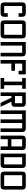

<svg xmlns="http://www.w3.org/2000/svg" viewBox="2855 -3770 915 6665"><g transform="rotate(90 3312.5 -437.5)"><path d="M437.5 -125V-250H562.5V-125Q562.5 0 437.5 0H187.5Q62.5 0 62.5 -125V-750Q62.5 -875 187.5 -875H437.5Q562.5 -875 562.5 -750V-625H437.5V-750H187.5V-125Z M812.5 0Q687.5 0 687.5 -125V-750Q687.5 -875 812.5 -875H1187.5Q1312.5 -875 1312.5 -750V-125Q1312.5 0 1187.5 0ZM812.5 -125H1187.5V-750H812.5Z M1937.5 0H1812.5V-750H1562.5V0H1437.5V-875H1812.5Q1937.5 -875 1937.5 -750Z M2187.5 0H2062.5V-875H2562.5V-625H2437.5V-750H2187.5V-500H2437.5V-375H2187.5Z M2937.5 -125H3062.5V0H2687.5V-125H2812.5V-750H2687.5V-875H3062.5V-750H2937.5Z M3312.5 0H3187.5V-875H3562.5Q3687.5 -875 3687.5 -750V-500Q3687.5 -375 3562.5 -375H3509.8L3687.5 0H3548.8L3371.6 -375H3312.5ZM3312.5 -750V-500H3562.5V-750Z M4125 -750H3937.5V0H3812.5V-875H4437.5Q4562.5 -875 4562.5 -750V0H4437.5V-750H4250V0H4125Z M4812.5 -250V0H4687.5V-750Q4687.5 -875 4812.5 -875H5062.5Q5187.5 -875 5187.5 -750V0H5062.5V-250ZM4812.5 -375H5062.5V-750H4812.5Z M5312.5 0V-875H5687.5Q5812.5 -875 5812.5 -750V-125Q5812.5 0 5687.5 0ZM5437.5 -125H5687.5V-750H5437.5Z M6062.5 0Q5937.5 0 5937.5 -125V-750Q5937.5 -875 6062.5 -875H6437.5Q6562.5 -875 6562.5 -750V-125Q6562.5 0 6437.5 0ZM6062.5 -125H6437.5V-750H6062.5Z"/></g></svg>

Font: Oldtimer
Style: Regular
Weight: 400
Designer: GGBotNet
Foundry: GGBotNet
Version: 1.00